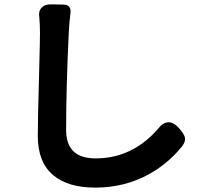

<svg xmlns="http://www.w3.org/2000/svg" viewBox="-20 -801 900 874"><path d="M414 53Q290 53 223 -3Q152 -62 152 -182Q152 -255 158 -465Q162 -614 162 -650.5Q162 -687 159 -723Q154 -749 169 -765.5Q184 -782 212 -781H227L270 -780Q286 -780 294.5 -770.5Q303 -761 301 -744Q295 -694 293 -651Q281 -401 281 -209Q281 -80 415 -80Q581 -80 698 -213Q746 -276 799 -213Q819 -189 822 -174Q825 -156 809 -135Q745 -56 658 -8Q547 53 414 53Z"/></svg>

Font: GenSenRounded JP B
Style: Regular
Weight: 700
Version: Version 1.501;PS 1;hotconv 16.6.51;makeotf.lib2.5.65220